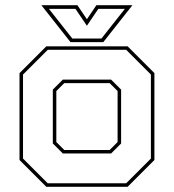

<svg xmlns="http://www.w3.org/2000/svg" viewBox="-20 -718 668 738"><path d="M158 0 55 -103V-437L158 -540H470.5L573.5 -437V-103L470.5 0ZM163.5 -13.5H465L560 -108.5V-431.5L465 -526.5H163.5L68.5 -431.5V-108.5ZM221.5 -128 183 -166.5V-373.5L221.5 -412H407L445.5 -373.5V-166.5L407 -128ZM227 -141.5H401.5L432 -172V-368L401.5 -398.5H227L196.5 -368V-172ZM251 -556 139 -698H277.5L314 -644L350.5 -698H489L377 -556ZM258 -570H370L460 -684H358L314 -619L270 -684H168Z"/></svg>

Font: Tourney Thin
Style: Regular
Weight: 100
Designer: Tyler Finck
Foundry: Etcetera Type Co
Version: Version 1.015